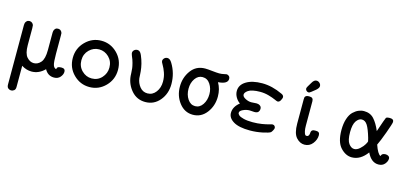

<svg xmlns="http://www.w3.org/2000/svg" viewBox="-70 -1099 3835 1813"><g transform="rotate(15 1848.0 -192.0)"><path d="M40 178.2V-402.8Q40 -422.9 49.1 -434.8Q58.1 -446.8 66.2 -449.5Q74.2 -452.1 82 -452.1Q98.1 -452.1 108.6 -442.6Q119.1 -433.1 122.1 -421.9Q124 -413.1 124 -394V-228Q124 -146 154.1 -112.1Q184.1 -78.1 222.2 -78.1Q261.2 -78.1 290.5 -112.1Q319.8 -146 319.8 -232.9V-402.8Q319.8 -422.9 328.4 -434.8Q336.9 -446.8 345 -449.5Q353 -452.1 360.8 -452.1Q377.9 -452.1 388.4 -442.1Q398.9 -432.1 401.9 -419.9Q402.8 -416 402.8 -395V-219.2Q402.8 -135.3 411.4 -109.1Q419.9 -83 440.9 -78.1Q444.8 -95.2 454.8 -100.6Q464.8 -106 487.8 -106Q523.9 -106 523.9 -74.2Q523.9 -47.4 502 -21.7Q480 3.9 441.9 3.9Q380.9 3.9 350.1 -53.2Q293 3.9 222.2 3.9Q170.4 3.9 124 -25.9V176.8Q125 204.6 111.1 215.3Q97.2 226.1 82 226.1Q66.9 226.1 53.5 215.6Q40 205.1 40 178.2Z M565.9 -222.2Q565.9 -316.4 631.3 -382.3Q696.8 -448.2 786.9 -448.2Q877 -448.2 942.4 -383.1Q1007.8 -317.9 1007.8 -222.2Q1007.8 -127.9 942.9 -62Q877.9 3.9 787.1 3.9Q697.3 3.9 631.6 -61Q565.9 -126 565.9 -222.2ZM787.1 -80.1Q846.2 -80.1 885 -122.6Q923.8 -165 923.8 -222.2Q923.8 -283.2 882.8 -323.5Q841.8 -363.8 786.9 -363.8Q731.9 -363.8 690.9 -323.5Q649.9 -283.2 649.9 -222.2Q649.9 -161.1 690.9 -120.6Q731.9 -80.1 787.1 -80.1Z M1092.8 -411.1Q1092.8 -429.2 1106.2 -440.7Q1119.6 -452.1 1135.7 -452.1Q1154.8 -452.1 1167.2 -436Q1179.7 -419.9 1194.8 -375Q1208 -335.9 1213.9 -299.6Q1219.7 -263.2 1220.7 -233.2Q1221.7 -203.1 1222.7 -198.2Q1228.5 -152.3 1257.6 -116.2Q1286.6 -80.1 1333 -80.1Q1382.8 -80.1 1414.8 -122.6Q1446.8 -165 1446.8 -224.1Q1446.8 -272 1432.4 -312Q1418 -352.1 1402.8 -377Q1387.7 -401.9 1387.7 -411.1Q1387.7 -427.2 1400.1 -439.7Q1412.6 -452.1 1430.7 -452.1Q1455.6 -452.1 1475.6 -418Q1529.8 -329.1 1529.8 -223.1Q1529.8 -128.9 1474.4 -62.5Q1418.9 3.9 1334 3.9Q1251 3.9 1198 -57.1Q1145 -118.2 1137.7 -198.2Q1137.7 -201.2 1136.2 -229Q1134.8 -256.8 1132.8 -273.4Q1130.9 -290 1122.8 -321.5Q1114.7 -353 1100.6 -383.8Q1092.8 -405.3 1092.8 -411.1Z M1612.8 -223.1Q1612.8 -311 1662.8 -379.6Q1712.9 -448.2 1800.8 -448.2Q1824.7 -448.2 1870.1 -443.1Q1915.5 -438 1938.5 -438Q1962.4 -438 1983.6 -443.1Q2004.9 -448.2 2008.8 -448.2Q2022.9 -448.2 2033.4 -438.2Q2043.9 -428.2 2043.9 -412.1Q2043.9 -361.3 1949.7 -355Q1983.9 -295.9 1983.9 -223.1Q1983.9 -131.3 1931.9 -63.7Q1879.9 3.9 1798.8 3.9Q1717.8 3.9 1665.3 -63.7Q1612.8 -131.3 1612.8 -223.1ZM1696.8 -224.1Q1696.8 -165 1725.3 -122.6Q1753.9 -80.1 1798.8 -80.1Q1843.8 -80.1 1872.3 -122.6Q1900.9 -165 1900.9 -224.1Q1900.9 -278.3 1873.3 -321Q1845.7 -363.8 1797.9 -363.8Q1753.9 -363.8 1725.3 -322.5Q1696.8 -281.2 1696.8 -224.1Z M2142.6 -106.9Q2142.6 -167 2201.7 -213.9Q2175.8 -231.9 2159.2 -261Q2142.6 -290 2142.6 -320.8Q2142.6 -380.9 2201.2 -417Q2259.8 -453.1 2357.4 -453.1Q2454.6 -453.1 2556.6 -404.8Q2579.6 -395 2579.6 -375Q2579.6 -366.2 2568.6 -345.2Q2557.6 -324.2 2539.6 -324.2Q2533.7 -324.2 2508.5 -335.7Q2483.4 -347.2 2443.1 -358.6Q2402.8 -370.1 2359.4 -370.1Q2318.4 -370.1 2288.1 -363.5Q2257.8 -356.9 2242.7 -345.9Q2227.5 -335 2220.5 -325Q2213.4 -314.9 2213.4 -305.2Q2213.4 -284.2 2243.4 -268.6Q2273.4 -252.9 2301.8 -252.9Q2310.5 -252.9 2327.6 -254.4Q2344.7 -255.9 2352.5 -255.9Q2372.6 -255.9 2384.5 -248Q2396.5 -240.2 2399.7 -231.7Q2402.8 -223.1 2402.8 -213.9Q2402.8 -197.8 2392.3 -184.8Q2381.8 -171.9 2354.5 -171.9Q2347.7 -171.9 2332 -173.3Q2316.4 -174.8 2307.6 -174.8Q2276.9 -174.8 2245.1 -160.4Q2213.4 -146 2213.4 -127Q2213.4 -114.7 2226.6 -103.3Q2239.7 -91.8 2274.7 -83Q2309.6 -74.2 2360.8 -74.2H2362.8Q2410.6 -74.2 2452.6 -81.1Q2494.6 -87.9 2519.5 -95.5Q2544.4 -103 2550.8 -103Q2564.9 -103 2572.3 -94Q2579.6 -85 2579.6 -75.2Q2579.6 -66.4 2571 -50.8Q2562.5 -35.2 2555.7 -28.8Q2539.6 -17.6 2479.5 -4.9Q2419.4 7.8 2357.4 7.8Q2250.5 7.8 2196.5 -24.7Q2142.6 -57.1 2142.6 -106.9Z M2769.5 -514.2Q2769.5 -523.9 2802.7 -576.2Q2821.8 -610.4 2846.7 -609.9Q2862.8 -609.9 2876.2 -597.4Q2889.6 -585 2889.6 -566.9Q2889.6 -548.8 2863.3 -525.9Q2814.5 -485.8 2807.6 -483.9Q2804.7 -482.9 2800.3 -482.9Q2788.1 -482.9 2778.8 -491.9Q2769.5 -501 2769.5 -514.2ZM2773.4 -170.9V-407.2Q2773.4 -420.4 2774.9 -427.2Q2776.4 -434.1 2784.9 -441.2Q2793.5 -448.2 2810.5 -448.2H2821.3Q2857.4 -448.2 2857.4 -412.1V-173.8Q2857.4 -112.8 2875.5 -85Q2885.3 -81.1 2888.7 -81.1Q2910.6 -81.1 2914.6 -111.8Q2914.6 -112.8 2915 -118.4Q2915.5 -124 2916 -126Q2916.5 -127.9 2918 -133.1Q2919.4 -138.2 2922.4 -140.6Q2925.3 -143.1 2929 -146Q2932.6 -148.9 2939 -149.9Q2945.3 -150.9 2953.6 -150.9H2965.3Q2999.5 -150.9 2999.5 -117.2Q2999.5 -73.2 2969 -34.7Q2938.5 3.9 2889.6 3.9Q2844.7 3.9 2809.1 -35.9Q2773.4 -75.7 2773.4 -170.9Z M3192.4 -221.2Q3192.4 -284.2 3208 -331.1Q3223.6 -377.9 3249 -401.9Q3274.4 -425.8 3300.3 -437Q3326.2 -448.2 3353.5 -448.2Q3414.6 -448.2 3451.4 -407.7Q3488.3 -367.2 3517.6 -296.9Q3564.5 -435.1 3568.4 -439Q3576.2 -447.8 3596.2 -448.2H3607.4Q3643.6 -448.2 3643.6 -419.9Q3643.6 -404.8 3608.9 -309.3Q3574.2 -213.9 3554.2 -174.8Q3583 -90.8 3612.3 -78.1Q3618.2 -106.9 3655.3 -106.9Q3672.4 -106.9 3684.3 -98.4Q3696.3 -89.8 3696.3 -74.2Q3696.3 -48.3 3674.3 -22.2Q3652.3 3.9 3613.3 3.9Q3542.5 3.9 3501.5 -83H3500.5Q3436.5 3.9 3352.5 3.9Q3292.5 3.9 3242.4 -50Q3192.4 -104 3192.4 -221.2ZM3276.4 -222.2Q3276.4 -143.1 3300.8 -110.6Q3325.2 -78.1 3354.5 -78.1Q3381.3 -78.1 3408.4 -102.5Q3435.5 -127 3449.5 -150.9Q3463.4 -174.8 3463.4 -182.1Q3463.4 -184.1 3455.6 -213.9Q3431.6 -295.9 3409.4 -331.1Q3387.2 -366.2 3353.5 -366.2Q3324.7 -366.2 3300.5 -332.3Q3276.4 -298.3 3276.4 -222.2Z"/></g></svg>

Font: CMU Typewriter Text
Style: Bold
Weight: 700
Version: Version 0.7.0